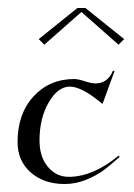

<svg xmlns="http://www.w3.org/2000/svg" viewBox="-20 -457 335 481"><path d="M174 -437H194L291 -359L277 -345L184 -427L91 -345L77 -359ZM277 -67 280 -64Q255 -42 239 -30Q223 -18 196.5 -7Q170 4 142 4Q90 4 57 -25Q24 -54 24 -101Q24 -172 64 -215.5Q104 -259 166 -259Q176 -259 194 -253Q210 -248 219 -248Q250 -248 263 -280L267 -279L237 -197L235 -198Q185 -240 155 -240Q125 -240 102 -200.5Q79 -161 79 -105Q79 -64 100 -39Q121 -14 152 -14Q213 -14 277 -67Z"/></svg>

Font: Kleymissky
Style: Regular
Weight: 500
Italic angle: -8°
Designer: gluk
Foundry: gluk
Version: Version 0.283